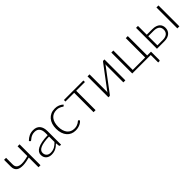

<svg xmlns="http://www.w3.org/2000/svg" viewBox="287 -1778 3229 3229"><g transform="rotate(-45 1901.0 -164.0)"><path d="M417.5 0H370V-231.5Q328 -220 287.8 -212.8Q247.5 -205.5 211.8 -204.5Q176 -203.5 146 -209.8Q116 -216 94.2 -231.5Q72.5 -247 60.5 -272.2Q48.5 -297.5 48.5 -335V-497.5H96V-341Q96 -298 116.5 -275Q137 -252 173.2 -244.5Q209.5 -237 259.8 -243.2Q310 -249.5 370 -265.5V-497.5H417.5Z M888 0Q873 0 869.5 -14L862.5 -77.5Q842 -57.5 821.8 -41.5Q801.5 -25.5 779.5 -14.5Q757.5 -3.5 732 2.2Q706.5 8 676 8Q650.5 8 626.5 0.5Q602.5 -7 583.8 -22.5Q565 -38 553.8 -62.2Q542.5 -86.5 542.5 -120.5Q542.5 -152 560.5 -179Q578.5 -206 617 -226Q655.5 -246 715.8 -258Q776 -270 860.5 -272V-324Q860.5 -393 830.8 -430.2Q801 -467.5 742.5 -467.5Q706.5 -467.5 681.2 -457.5Q656 -447.5 638.5 -435.5Q621 -423.5 610 -413.5Q599 -403.5 591.5 -403.5Q586 -403.5 582.5 -406Q579 -408.5 576.5 -412.5L568 -427Q607 -466 650 -486Q693 -506 747.5 -506Q787.5 -506 817.5 -493.2Q847.5 -480.5 867.2 -456.8Q887 -433 897 -399.2Q907 -365.5 907 -324V0ZM688 -26.5Q717 -26.5 741.2 -32.8Q765.5 -39 786.2 -50.2Q807 -61.5 825 -77Q843 -92.5 860.5 -110.5V-240Q789.5 -238 738 -229.2Q686.5 -220.5 653.2 -205.5Q620 -190.5 604.2 -169.8Q588.5 -149 588.5 -122.5Q588.5 -97.5 596.8 -79.2Q605 -61 618.8 -49.2Q632.5 -37.5 650.5 -32Q668.5 -26.5 688 -26.5Z M1400.5 -431Q1398 -428.5 1395.8 -426.8Q1393.5 -425 1389.5 -425Q1384.5 -425 1376 -431.8Q1367.5 -438.5 1353 -446.5Q1338.5 -454.5 1316.8 -461.2Q1295 -468 1264 -468Q1221 -468 1187.8 -452.8Q1154.5 -437.5 1131.5 -409Q1108.5 -380.5 1096.8 -340Q1085 -299.5 1085 -249Q1085 -196.5 1097.2 -156Q1109.5 -115.5 1132 -87.8Q1154.5 -60 1186.5 -45.5Q1218.5 -31 1257.5 -31Q1293.5 -31 1317.8 -39.5Q1342 -48 1357.8 -58Q1373.5 -68 1382.5 -76.5Q1391.5 -85 1397.5 -85Q1403.5 -85 1407.5 -80L1420 -64Q1408.5 -49 1391 -36Q1373.5 -23 1351.5 -13.5Q1329.5 -4 1303.8 1.2Q1278 6.5 1250 6.5Q1202.5 6.5 1163.2 -10.8Q1124 -28 1095.8 -60.8Q1067.5 -93.5 1051.8 -141Q1036 -188.5 1036 -249Q1036 -306 1051 -353Q1066 -400 1095 -434Q1124 -468 1165.8 -486.8Q1207.5 -505.5 1261.5 -505.5Q1310 -505.5 1347.5 -490Q1385 -474.5 1413 -448Z M1471.5 -497.5H1935.5V-461H1727.5V0H1679.5V-461H1471.5Z M2033.5 0V-497.5H2081.5V-96.5Q2081.5 -89.5 2081 -81.5Q2080.5 -73.5 2079.5 -66Q2082.5 -72.5 2086 -78.2Q2089.5 -84 2092.5 -88.5Q2093 -89.5 2106.2 -107Q2119.5 -124.5 2140.8 -152.8Q2162 -181 2188.5 -216.5Q2215 -252 2243 -289Q2308 -375.5 2390.5 -485Q2393.5 -490 2398.2 -493.8Q2403 -497.5 2408.5 -497.5H2436V0H2388.5V-401Q2388.5 -415.5 2390 -431.5Q2387 -424.5 2383.5 -419Q2380 -413.5 2377 -409Q2376 -408 2363 -390.2Q2350 -372.5 2328.8 -344.5Q2307.5 -316.5 2280.8 -281Q2254 -245.5 2226.5 -208.5Q2161.5 -122 2079 -12Q2076 -7.5 2071.2 -3.8Q2066.5 0 2061 0Z M2600 -497.5H2648V-36.5H2943.5V-497.5H2991.5V-36.5H3082.5V161.5Q3082.5 169 3078.5 173.2Q3074.5 177.5 3067.5 177.5H3039.5V0H2600Z M3233.5 -497.5V-288.5H3361.5Q3412.5 -288.5 3446.8 -276.5Q3481 -264.5 3501.5 -244.8Q3522 -225 3530.8 -199.5Q3539.5 -174 3539.5 -147Q3539.5 -115.5 3528.2 -88.5Q3517 -61.5 3494.8 -41.8Q3472.5 -22 3439.8 -11Q3407 0 3364 0H3187.5V-497.5ZM3233.5 -253V-35.5H3363.5Q3397.5 -35.5 3422.5 -43.8Q3447.5 -52 3464 -66.8Q3480.5 -81.5 3488.5 -101.8Q3496.5 -122 3496.5 -146Q3496.5 -168 3489.8 -187.5Q3483 -207 3467.2 -221.5Q3451.5 -236 3425.5 -244.5Q3399.5 -253 3361.5 -253ZM3720.5 -497.5V0H3672.5V-497.5Z"/></g></svg>

Font: Lato Light
Style: Regular
Weight: 300
Designer: Lukasz Dziedzic
Foundry: tyPoland Lukasz Dziedzic
Version: Version 2.007; 2014-02-27